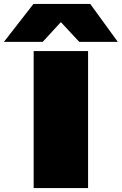

<svg xmlns="http://www.w3.org/2000/svg" viewBox="-88 -961 622 981"><path d="M84 0V-700H362V0ZM-68 -747 83 -941H373L514 -747H317L223 -848L130 -747Z"/></svg>

Font: Georama ExtraExtended ExtraBold
Style: Regular
Weight: 800
Width: 8
Designer: Jean-Baptiste Levee
Foundry: Production Type
Version: Version 1.000